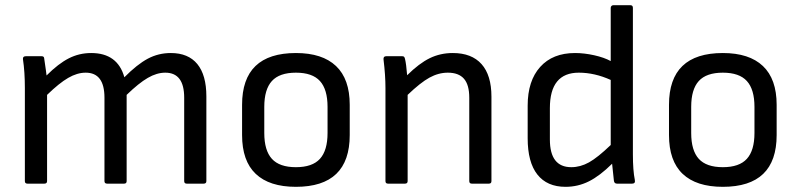

<svg xmlns="http://www.w3.org/2000/svg" viewBox="-20 -703 3055 735"><path d="M85 0Q75.2 0 75.2 -9.8V-366.2Q75.2 -427.7 67.9 -476.1Q66.4 -487.8 79.1 -487.8H139.2Q147.9 -487.8 148.9 -481Q157.7 -421.9 158.2 -414.1Q203.6 -459.5 243.4 -479.7Q283.2 -500 329.1 -500Q430.2 -500 456.1 -407.2Q504.9 -456.5 545.7 -478.3Q586.4 -500 633.8 -500Q700.7 -500 735.4 -457.8Q770 -415.5 770 -334V-9.8Q770 0 759.8 0H694.8Q685.1 0 685.1 -9.8V-329.1Q685.1 -424.8 612.8 -424.8Q580.1 -424.8 545.7 -404.8Q511.2 -384.8 464.8 -339.8V-9.8Q464.8 0 455.1 0H390.1Q379.9 0 379.9 -9.8V-329.1Q379.9 -424.8 308.1 -424.8Q275.4 -424.8 241 -404.8Q206.5 -384.8 160.2 -339.8V-9.8Q160.2 0 149.9 0Z M1112.8 12.2Q1011.2 12.2 959 -37.4Q906.7 -86.9 906.7 -186V-301.8Q906.7 -500 1112.8 -500Q1213.9 -500 1266.4 -450.2Q1318.8 -400.4 1318.8 -301.8V-186Q1318.8 12.2 1112.8 12.2ZM1233.9 -193.8V-293.9Q1233.9 -360.8 1204.8 -392.8Q1175.8 -424.8 1112.8 -424.8Q1049.8 -424.8 1020.8 -392.8Q991.7 -360.8 991.7 -293.9V-193.8Q991.7 -127 1020.8 -95Q1049.8 -63 1112.8 -63Q1175.8 -63 1204.8 -95Q1233.9 -127 1233.9 -193.8Z M1465.3 0Q1455.6 0 1455.6 -9.8V-366.2Q1455.6 -415 1448.2 -475.1Q1446.8 -487.8 1458.5 -487.8H1519.5Q1524.4 -487.8 1526.6 -485.8Q1528.8 -483.9 1530.3 -478Q1535.2 -458 1538.6 -415Q1584.5 -460.4 1625 -480.2Q1665.5 -500 1713.4 -500Q1785.6 -500 1823.5 -457.5Q1861.3 -415 1861.3 -333V-9.8Q1861.3 0 1851.6 0H1786.1Q1776.4 0 1776.4 -9.8V-329.1Q1776.4 -378.4 1756.1 -401.6Q1735.8 -424.8 1694.3 -424.8Q1658.7 -424.8 1624 -405.8Q1589.4 -386.7 1540.5 -339.8V-9.8Q1540.5 0 1530.3 0Z M2145 12.2Q2074.2 12.2 2037.1 -34.9Q2000 -82 2000 -173.8V-298.8Q2000 -393.6 2047.9 -446.8Q2095.7 -500 2181.2 -500Q2216.3 -500 2254.6 -491.5Q2293 -482.9 2317.9 -469.2V-672.9Q2317.9 -677.2 2320.8 -680.2Q2323.7 -683.1 2328.1 -683.1H2393.1Q2402.8 -683.1 2402.8 -672.9V-112.8Q2402.8 -49.8 2410.2 -14.2Q2413.1 0 2399.9 0H2341.8Q2331.5 0 2330.1 -11.2Q2323.7 -67.4 2323.2 -76.2Q2276.4 -29.8 2234.4 -8.8Q2192.4 12.2 2145 12.2ZM2085 -168.9Q2085 -63 2167 -63Q2201.7 -63 2234.9 -81.5Q2268.1 -100.1 2317.9 -147.9V-397Q2256.3 -424.8 2195.8 -424.8Q2085 -424.8 2085 -289.1Z M2747.1 12.2Q2645.5 12.2 2593.3 -37.4Q2541 -86.9 2541 -186V-301.8Q2541 -500 2747.1 -500Q2848.1 -500 2900.6 -450.2Q2953.1 -400.4 2953.1 -301.8V-186Q2953.1 12.2 2747.1 12.2ZM2868.2 -193.8V-293.9Q2868.2 -360.8 2839.1 -392.8Q2810.1 -424.8 2747.1 -424.8Q2684.1 -424.8 2655 -392.8Q2626 -360.8 2626 -293.9V-193.8Q2626 -127 2655 -95Q2684.1 -63 2747.1 -63Q2810.1 -63 2839.1 -95Q2868.2 -127 2868.2 -193.8Z"/></svg>

Font: Sofia Sans
Style: Regular
Weight: 400
Designer: Botio Nikoltchev, Ani Petrova
Foundry: lettersoup
Version: Version 4.100